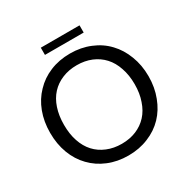

<svg xmlns="http://www.w3.org/2000/svg" viewBox="-187 -1017 1175 1195"><g transform="rotate(-30 400.5 -420.0)"><path d="M753.9 -358.4Q753.9 -277.3 727.5 -210Q702.1 -142.6 656.2 -94.7Q609.4 -45.9 543.9 -19.5Q478.5 7.8 400.4 7.8Q321.3 7.8 255.9 -19.5Q191.4 -45.9 144.5 -94.7Q97.7 -142.6 72.3 -210Q46.9 -277.3 46.9 -358.4Q46.9 -438.5 72.3 -505.9Q97.7 -573.2 144.5 -621.1Q191.4 -670.9 255.9 -697.3Q321.3 -724.6 400.4 -724.6Q478.5 -724.6 543.9 -697.3Q609.4 -670.9 656.2 -621.1Q702.1 -573.2 727.5 -505.9Q753.9 -438.5 753.9 -358.4ZM654.3 -358.4Q654.3 -423.8 635.7 -476.6Q618.2 -529.3 585 -565.4Q551.8 -601.6 504.9 -621.1Q458 -640.6 400.4 -640.6Q342.8 -640.6 295.9 -621.1Q248 -601.6 214.8 -565.4Q181.6 -529.3 164.1 -476.6Q146.5 -423.8 146.5 -358.4Q146.5 -292 164.1 -240.2Q181.6 -187.5 214.8 -151.4Q248 -115.2 295.9 -95.7Q342.8 -76.2 400.4 -76.2Q458 -76.2 504.9 -95.7Q551.8 -115.2 585 -151.4Q618.2 -187.5 635.7 -240.2Q654.3 -292 654.3 -358.4ZM261.7 -846.7Q331.1 -846.7 540 -846.7Q540 -834 540 -794.9Q470.7 -794.9 261.7 -794.9Q261.7 -807.6 261.7 -846.7Z"/></g></svg>

Font: Lato
Style: Regular
Weight: 400
Designer: Lukasz Dziedzic with Adam Twardoch and Botio Nikoltchev
Version: Version 2.015; 2015-08-06; http://www.latofonts.com/